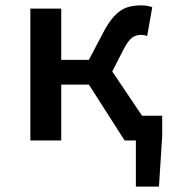

<svg xmlns="http://www.w3.org/2000/svg" viewBox="-20 -523 640 715"><path d="M486 172V0H444L311 -208H208V0H93V-491H208V-300H311L363 -399Q379 -430 394.5 -450Q410 -470 427 -482Q444 -494 463.5 -498.5Q483 -503 506 -503Q530 -503 547 -496L528 -389Q522 -391 517 -392Q512 -393 504 -393Q486 -393 471.5 -382.5Q457 -372 438 -335L398 -257L509 -92H584V-17L572 172Z"/></svg>

Font: Source Code Pro Semibold
Style: Regular
Weight: 600
Monospace: yes
Designer: Paul D. Hunt, Teo Tuominen
Foundry: Adobe Systems Incorporated
Version: Version 2.030;PS 1.000;hotconv 16.6.51;makeotf.lib2.5.65220